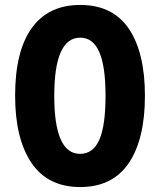

<svg xmlns="http://www.w3.org/2000/svg" viewBox="-20 -745 646 775"><path d="M565 -358Q565 -183 499.5 -86.5Q434 10 304 10Q173 10 107 -87.5Q41 -185 41 -359Q41 -538 108 -631.5Q175 -725 304 -725Q435 -725 500 -629Q565 -533 565 -358ZM199 -358Q199 -124 303 -124Q356 -124 381 -181Q406 -238 406 -358Q406 -478 380.5 -535.5Q355 -593 304 -593Q199 -593 199 -358Z"/></svg>

Font: Noto Sans Lao ExtraCondensed ExtraBold
Style: Regular
Weight: 800
Width: 2
Designer: Monotype Design Team
Foundry: Monotype Imaging Inc.
Version: Version 2.003; ttfautohint (v1.8.4.7-5d5b)